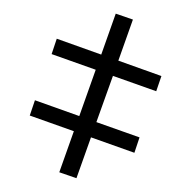

<svg xmlns="http://www.w3.org/2000/svg" viewBox="-107 -830 940 944"><g transform="rotate(-15 363.0 -358.0)"><path d="M471 -431.5 333.5 -233 519 -105.5 475 -39 288.5 -167.5 167.5 8 93.5 -42 215 -218.5 25.5 -349 69.5 -415 260 -283.5 397 -482.5 207.5 -613 251.5 -679.5 442.5 -547.5 563.5 -723.5 637.5 -673.5 516 -497 701 -369 657 -303.5Z"/></g></svg>

Font: Lato 2
Style: Regular
Weight: 400
Designer: Lukasz Dziedzic with Adam Twardoch and Botio Nikoltchev
Foundry: tyPoland Lukasz Dziedzic
Version: Version 2.015; 2015-08-06; http://www.latofonts.com/